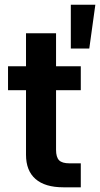

<svg xmlns="http://www.w3.org/2000/svg" viewBox="-20 -798 426 818"><path d="M324.2 -515.6V-413.6H218.8V-159.7Q218.8 -128.4 231.7 -115.2Q244.6 -102.1 276.4 -102.1H324.2V0H250Q171.9 0 131.3 -35.4Q90.8 -70.8 90.8 -138.7V-413.6H14.2V-515.6H90.8V-656.2H218.8V-515.6ZM281.7 -591.3V-777.8H386.2L360.4 -591.3Z"/></svg>

Font: Inter Display Semi Bold
Style: Regular
Weight: 600
Designer: Rasmus Andersson
Foundry: rsms
Version: Version 4.000;git-37864ae